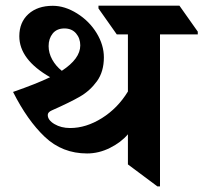

<svg xmlns="http://www.w3.org/2000/svg" viewBox="-20 -642 715 675"><path d="M675.3 -521H542.5V13.2H533.2L429.7 -64V-169.9Q405.8 -141.6 366.7 -122.1Q327.6 -102.5 286.1 -102.5Q199.2 -102.5 137.7 -160.6Q76.2 -218.8 25.9 -318.8Q108.9 -347.7 156.2 -370.6Q47.9 -432.6 47.9 -514.6Q47.9 -563.5 79.8 -592.5Q111.8 -621.6 165.5 -621.6Q208 -621.6 251 -594.7Q293.9 -567.9 319.6 -525.9Q345.2 -483.9 345.2 -440.4Q345.2 -390.1 320.8 -356.4Q296.4 -322.8 261.2 -302.5Q226.1 -282.2 162.1 -253.9Q147.9 -247.6 147.9 -237.8Q147.9 -219.7 171.4 -205.8Q194.8 -191.9 226.6 -191.9Q282.7 -191.9 338.4 -226.8Q394 -261.7 429.7 -320.3V-521H390.6L326.2 -612.3V-622.1H610.8L675.3 -530.8ZM197.3 -393.1Q262.2 -435.5 262.2 -482.4Q262.2 -507.3 247.3 -524.7Q232.4 -542 206.5 -542Q179.7 -542 165.3 -524.2Q150.9 -506.3 150.9 -480Q150.9 -455.6 163.6 -432.6Q176.3 -409.7 197.3 -393.1Z"/></svg>

Font: Noto Serif Devanagari
Style: Bold
Weight: 700
Designer: Monotype Design Team
Foundry: Monotype Imaging Inc.
Version: Version 1.01